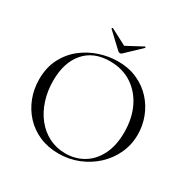

<svg xmlns="http://www.w3.org/2000/svg" viewBox="-177 -957 1120 1134"><g transform="rotate(30 383.0 -390.0)"><path d="M366 12Q294 12 235.5 -13.5Q177 -39 135.5 -84Q94 -129 71.5 -187.5Q49 -246 49 -312Q49 -393 80.5 -454Q112 -515 164 -555.5Q216 -596 278 -616Q340 -636 401 -636Q475 -636 533.5 -609.5Q592 -583 633 -538Q674 -493 695.5 -436Q717 -379 717 -319Q717 -249 689 -189Q661 -129 612.5 -84Q564 -39 500.5 -13.5Q437 12 366 12ZM401.4 -9Q468.6 -9 523 -41.4Q577.4 -73.8 609.3 -137Q641.2 -200.2 641.2 -290.8Q641.2 -385.2 606.4 -457.6Q571.6 -530 508.4 -571.5Q445.2 -613 359.4 -613Q248.4 -613 186.6 -541.6Q124.8 -470.2 124.8 -346.6Q124.8 -276 144.6 -214.5Q164.4 -153 201.3 -106.7Q238.2 -60.4 288.9 -34.7Q339.6 -9 401.4 -9ZM372.8 -687 269.8 -783.6Q268 -785.8 271.4 -788.8Q274.8 -791.8 275.8 -790.6L384.8 -733.4L492.8 -791Q494.8 -792.8 497.7 -789.4Q500.6 -786 497.8 -784L395.8 -687Q391.8 -683 384.8 -683Q377.8 -683 372.8 -687Z"/></g></svg>

Font: Cormorant Garamond Light
Style: Regular
Weight: 300
Designer: Christian Thalmann (Catharsis Fonts)
Foundry: Catharsis Fonts
Version: Version 4.001